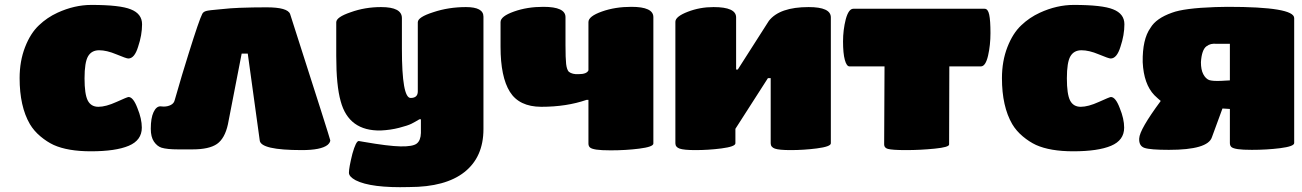

<svg xmlns="http://www.w3.org/2000/svg" viewBox="-20 -609 5315 784"><path d="M199.2 -17.1Q171.9 -29.8 145.3 -52Q118.7 -74.2 102.1 -102.1Q60.1 -174.3 60.1 -290Q60.1 -359.4 82.3 -416.5Q104.5 -473.6 139.2 -505.9Q172.4 -537.6 214.8 -557.1Q284.2 -588.9 353 -588.9Q470.2 -588.9 514.2 -570.8Q560.1 -552.7 560.1 -509.8Q560.1 -465.8 543.9 -418Q529.3 -370.1 503.9 -370.1Q496.1 -370.1 455.1 -387.2Q415.5 -403.8 384.8 -403.8Q354 -403.8 339.6 -379.2Q325.2 -354.5 325.2 -289.1Q325.2 -224.1 338.4 -198.5Q351.6 -172.9 381.8 -172.9Q412.1 -172.9 456.1 -192.9Q500 -212.9 504.9 -212.9Q523.9 -212.9 541 -168Q559.1 -124 559.1 -87.9Q559.1 -36.1 505.6 -13.7Q452.1 8.8 351.1 8.8Q256.8 8.8 199.2 -17.1Z M1328.6 -36.1Q1328.6 -26.9 1317.4 -17.1Q1290.5 3.9 1212.4 3.9Q1043.5 3.9 1040.5 -36.1L991.7 -390.1H966.8L910.6 -101.1Q897.9 -43.5 866 -21.2Q834 1 765.6 1H707.5Q662.6 1 639.6 -5.9Q621.6 -11.7 608.6 -30.8Q595.7 -49.8 595.7 -83Q595.7 -127 606.9 -150.9Q618.2 -174.8 634.8 -174.8Q637.2 -174.8 641.6 -174.3Q646 -173.8 648.4 -173.8Q664.6 -173.8 677.5 -180.4Q690.4 -187 693.4 -200.2Q724.6 -309.6 750.5 -391.1Q793.9 -529.8 805.7 -551.8Q809.6 -560.5 821.5 -564Q833.5 -567.4 875.5 -570.8Q926.3 -576.2 958.5 -577.1Q1012.2 -579.1 1068.4 -579.1Q1154.3 -579.1 1164.6 -551.8Q1328.6 -41 1328.6 -36.1Z M1698.7 -122.1H1692.9Q1674.3 -110.8 1659.7 -103.5Q1645 -96.2 1610.1 -87.2Q1575.2 -78.1 1535.2 -76.2Q1403.8 -73.2 1371.1 -195.8Q1353 -259.3 1353 -379.9V-518.1Q1353 -539.1 1412.1 -559.1Q1470.2 -580.1 1536.1 -580.1Q1621.1 -580.1 1621.1 -535.2V-409.2Q1621.1 -209 1656.7 -209Q1686 -209 1686 -235.8V-518.1Q1686 -539.1 1749 -559.1Q1811.5 -580.1 1882.8 -580.1Q1954.1 -580.1 1954.1 -541V-82Q1954.1 32.2 1876.7 93.5Q1799.3 154.8 1650.9 154.8Q1495.1 159.2 1432.1 127Q1404.8 112.3 1404.8 96.2Q1404.8 75.7 1418.9 19Q1433.6 -33.2 1444.8 -33.2Q1445.3 -33.2 1464.8 -29.8Q1565.4 -12.2 1615.5 -11.2Q1665.5 -10.3 1681.6 -22.7Q1697.8 -35.2 1698.7 -65.9Z M2382.8 -22.9V-201.2H2375Q2293.5 -172.9 2189.9 -172.9Q2100.1 -173.3 2062 -234.1Q2023.9 -294.9 2023.9 -418V-519Q2023.9 -542.5 2079.1 -562Q2132.8 -581.1 2198.7 -581.1Q2289.1 -581.1 2289.1 -539.1V-425.8Q2289.1 -371.1 2291.7 -347.9Q2294.4 -324.7 2302.7 -315.9Q2317.4 -304.7 2342.8 -306.2Q2376 -306.2 2382.8 -321.8V-519Q2382.8 -542.5 2438 -562Q2491.7 -581.1 2558.1 -581.1Q2647.9 -581.1 2647.9 -539.1V-22.9Q2647.9 -9.3 2589.8 -2Q2535.2 4.9 2473.6 4.9Q2435.5 4.9 2415.8 2Q2396 -1 2389.4 -6.6Q2382.8 -12.2 2382.8 -22.9Z M2992.7 -325.2 3119.6 -523.9Q3163.6 -580.1 3281.7 -580.1Q3372.6 -580.1 3372.6 -538.1V-23.9Q3372.6 -10.3 3314.9 -2.9Q3261.7 3.9 3208.5 3.9Q3161.1 3.9 3144 -2.2Q3127 -8.3 3127 -23.9V-290H3115.7L2982.9 -83V-23.9Q2982.9 -10.3 2925.8 -2.9Q2872.6 3.9 2819.8 3.9Q2772.5 3.9 2755.1 -2.2Q2737.8 -8.3 2737.8 -23.9V-520Q2737.8 -541.5 2788.6 -561Q2837.9 -580.1 2893.6 -580.1Q2985.8 -580.1 2985.8 -538.1V-325.2Z M3590.3 -19 3591.8 -337.9H3448.7Q3437 -337.9 3429.7 -364.5Q3422.4 -391.1 3422.4 -439.9Q3422.4 -486.8 3433.6 -530.8Q3445.3 -573.2 3464.4 -573.2H4000.5Q4014.2 -573.2 4019.3 -549.1Q4024.4 -524.9 4024.4 -474.1Q4024.4 -424.3 4014.6 -381.8Q4004.4 -337.9 3985.4 -337.9H3856.4L3855.5 -19Q3855.5 -7.8 3796.4 -2Q3737.8 3.9 3679.7 3.9Q3624 3.9 3605.5 -1Q3590.3 -5.4 3590.3 -19Z M4210.4 -17.1Q4183.1 -29.8 4156.5 -52Q4129.9 -74.2 4113.3 -102.1Q4071.3 -174.3 4071.3 -290Q4071.3 -359.4 4093.5 -416.5Q4115.7 -473.6 4150.4 -505.9Q4183.6 -537.6 4226.1 -557.1Q4295.4 -588.9 4364.3 -588.9Q4481.4 -588.9 4525.4 -570.8Q4571.3 -552.7 4571.3 -509.8Q4571.3 -465.8 4555.2 -418Q4540.5 -370.1 4515.1 -370.1Q4507.3 -370.1 4466.3 -387.2Q4426.8 -403.8 4396 -403.8Q4365.2 -403.8 4350.8 -379.2Q4336.4 -354.5 4336.4 -289.1Q4336.4 -224.1 4349.6 -198.5Q4362.8 -172.9 4393.1 -172.9Q4423.3 -172.9 4467.3 -192.9Q4511.2 -212.9 4516.1 -212.9Q4535.2 -212.9 4552.2 -168Q4570.3 -124 4570.3 -87.9Q4570.3 -36.1 4516.8 -13.7Q4463.4 8.8 4362.3 8.8Q4268.1 8.8 4210.4 -17.1Z M5002 -280.8V-430.2H4946.8Q4934.6 -431.2 4925 -429Q4915.5 -426.8 4906 -419.7Q4896.5 -412.6 4890.9 -396.2Q4885.3 -379.9 4883.8 -355Q4883.8 -324.2 4893.3 -306.2Q4902.8 -288.1 4917 -282.2Q4931.6 -277.3 4965.8 -278.8ZM5002 -24.9V-164.1L4971.7 -166L4928.7 -48.8Q4912.1 2.9 4752.9 2.9Q4676.8 2.9 4653.3 -5.1Q4629.9 -13.2 4631.8 -43.9Q4633.3 -80.1 4719.7 -196.8Q4709 -205.6 4693.8 -220.2Q4650.4 -265.1 4646 -355Q4644.5 -448.7 4677.7 -495.1Q4700.7 -534.2 4765.6 -557.1Q4814.9 -575.7 4941.9 -580.1L4992.7 -581.1Q5264.6 -581.1 5264.6 -535.2V-24.9Q5264.6 -11.2 5207 -3.9Q5152.3 2.9 5091.8 2.9Q5054.2 2.9 5034.7 0Q5015.1 -2.9 5008.5 -8.5Q5002 -14.2 5002 -24.9Z"/></svg>

Font: GGS TheRock Black
Style: Regular
Weight: 900
Designer: Rodrigo Fuenzalida (2012); Goodgame Studios (2014)
Foundry: Rodrigo Fuenzalida,2012;  GGS,2014
Version: Version 1.002 | FøM Mod